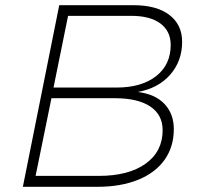

<svg xmlns="http://www.w3.org/2000/svg" viewBox="-20 -719 767 739"><path d="M649 -222Q649 -154 613.5 -104Q578 -54 511.5 -27Q445 0 355 0H68L208 -699H494Q583 -699 632 -661.5Q681 -624 681 -558Q681 -484 635 -431.5Q589 -379 510 -365Q577 -357 613 -319Q649 -281 649 -222ZM186 -382H428Q525 -382 581 -426Q637 -470 637 -546Q637 -599 597.5 -628.5Q558 -658 485 -658H242ZM606 -218Q606 -277 558.5 -309Q511 -341 422 -341H178L117 -42H360Q475 -42 540.5 -89Q606 -136 606 -218Z"/></svg>

Font: TypoPRO Montserrat
Style: Italic
Weight: 275
Italic angle: -11.3°
Designer: Julieta Ulanovsky
Foundry: Julieta Ulanovsky
Version: Version 6.001